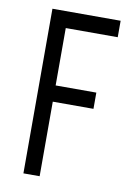

<svg xmlns="http://www.w3.org/2000/svg" viewBox="-81 -752 553 804"><g transform="rotate(10 195.5 -350.0)"><path d="M366 -700V-630H145V-386H318V-317H145V0H76V-700Z"/></g></svg>

Font: Marvel
Style: Bold
Weight: 700
Designer: Carolina Trebol
Foundry: Carolina Trebol
Version: Version 1.001